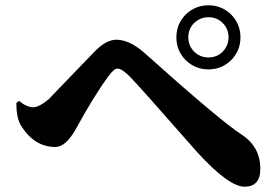

<svg xmlns="http://www.w3.org/2000/svg" viewBox="-20 -741 1040 725"><path d="M681 -514Q646 -550 646 -600Q646 -650 681 -686Q717 -721 767 -721Q817 -721 853 -686Q888 -650 888 -600Q888 -550 853 -514Q817 -479 767 -479Q717 -479 681 -514ZM713 -654Q691 -632 691 -600Q691 -569 713 -546Q736 -524 767 -524Q799 -524 821 -546Q843 -569 843 -600Q843 -632 821 -654Q799 -676 767 -676Q736 -676 713 -654ZM42 -353 52 -360Q81 -336 105 -336Q128 -336 166 -368Q161 -364 335 -544Q380 -591 419 -591Q470 -591 528 -539Q808 -288 892 -233Q963 -187 963 -103Q963 -36 903 -36Q844 -36 725 -166Q496 -427 468 -454Q440 -482 423 -482Q411 -482 390 -454Q334 -378 266 -253Q228 -186 189 -186Q111 -186 61 -264Q41 -295 42 -353Z"/></svg>

Font: Source Han Serif CN Heavy
Style: Regular
Weight: 900
Designer: Ryoko NISHIZUKA  (kana & ideographs); Frank Grießhammer (Latin, Greek & Cyrillic); Wenlong ZHANG  (bopomofo); Sandoll Co
Foundry: Adobe Systems Incorporated
Version: Version 1.000;PS 1;hotconv 16.6.53;makeotf.lib2.5.65590